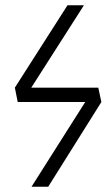

<svg xmlns="http://www.w3.org/2000/svg" viewBox="-20 -705 415 725"><path d="M351.1 -374 362.8 -319.8 162.1 0H99.1L301.8 -319.8H46.9L36.1 -374L234.9 -685.1H296.9L98.1 -374Z"/></svg>

Font: Fira Sans Compressed Light
Style: Italic
Weight: 300
Width: 3
Italic angle: -8°
Designer: Carrois Corporate & Edenspiekermann AG
Foundry: Carrois Corporate GbR & Edenspiekermann AG
Version: Version 4.203;PS 004.203;hotconv 1.0.88;makeotf.lib2.5.64775